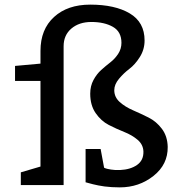

<svg xmlns="http://www.w3.org/2000/svg" viewBox="-20 -800 760 830"><path d="M155 -525V-580Q155 -673 213.5 -726.5Q272 -780 370 -780Q477 -780 541 -742Q605 -704 605 -625Q605 -586 584.5 -553.5Q564 -521 539.5 -502.5Q515 -484 494.5 -459.5Q474 -435 474 -410Q474 -380 497.5 -359Q521 -338 554.5 -323.5Q588 -309 622 -292Q656 -275 680 -243Q704 -211 705 -165Q706 -89 643.5 -39.5Q581 10 498 10Q481 10 463.5 9Q446 8 431.5 6Q417 4 404.5 1.5Q392 -1 382 -3.5Q372 -6 365 -8Q358 -10 354 -11L350 -12V-156H415L430 -75Q432 -74 437 -72Q442 -70 460 -67Q478 -64 499 -65Q544 -67 572.5 -87Q601 -107 600 -145Q599 -175 575 -195.5Q551 -216 517 -229.5Q483 -243 450 -260Q417 -277 393.5 -311Q370 -345 370 -395Q370 -428 384 -454Q398 -480 417.5 -497.5Q437 -515 457 -530.5Q477 -546 491 -567.5Q505 -589 505 -615Q505 -663 468 -684Q431 -705 375 -705Q322 -705 288.5 -676.5Q255 -648 255 -600V0H70V-55L155 -80V-450H45V-515Z"/></svg>

Font: Bitter
Style: Regular
Weight: 400
Designer: Sol Matas
Foundry: Sol Matas
Version: Version 1.300;PS 001.300;hotconv 1.0.70;makeotf.lib2.5.58329